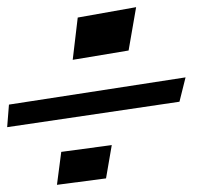

<svg xmlns="http://www.w3.org/2000/svg" viewBox="-63 -554 583 536"><path d="M438 -270 455 -338 -38 -262 -43 -199ZM296 -413 317 -534 154 -505 140 -387ZM233 -56 249 -149 108 -130 96 -38Z"/></svg>

Font: Gamestation Warped
Style: Italic
Weight: 400
Designer: Jonas Hecksher
Foundry: Jonas Hecksher, Playtypeª, e-types AS
Version: Version 1.003